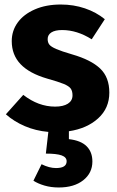

<svg xmlns="http://www.w3.org/2000/svg" viewBox="-20 -568 520 850"><path d="M285 13V48Q338 54 363.5 79.5Q389 105 389 147Q389 198 348.5 230Q308 262 240 262Q206 262 177 253.5Q148 245 128 232L164 159Q198 176 228 176Q275 176 275 146Q275 128 253 120Q231 112 183 112L194 16Q138 11 90 -9.5Q42 -30 6 -62L83 -148Q150 -96 224 -96Q260 -96 280.5 -109Q301 -122 301 -146Q301 -165 293 -176Q285 -187 262 -196.5Q239 -206 189 -220Q110 -243 71 -284Q32 -325 32 -386Q32 -432 58.5 -468.5Q85 -505 134.5 -526.5Q184 -548 249 -548Q306 -548 356 -531Q406 -514 444 -483L386 -394Q321 -435 255 -435Q224 -435 207.5 -424.5Q191 -414 191 -395Q191 -380 198.5 -370.5Q206 -361 229 -351Q252 -341 300 -327Q383 -303 423.5 -264.5Q464 -226 464 -158Q464 -89 414.5 -44Q365 1 285 13Z"/></svg>

Font: Fira Sans BGR
Style: Bold
Weight: 700
Designer: bBox Type GmbH & Carrois Corporate GbR & Edenspiekermann AG
Foundry: bBox Type GmbH & Carrois Corporate GbR & Edenspiekermann AG
Version: Version 4.301